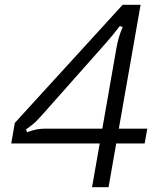

<svg xmlns="http://www.w3.org/2000/svg" viewBox="-20 -783 680 803"><path d="M434 0H365L397 -183H27L42 -269L493 -763H568L477 -245H596L585 -183H466ZM93 -230Q121 -240 137 -242.5Q153 -245 172 -245H408L467 -582Q471 -604 476 -622.5Q481 -641 493 -670L481 -674Q454 -638 422 -602L155 -301Q152 -298 137 -281.5Q122 -265 89 -242Z"/></svg>

Font: Open Sauce Sans Light Italic
Style: Regular
Weight: 300
Italic angle: -10°
Designer: Alfredo Marco Pradil
Foundry: Creative Sauce Fz LLC
Version: Version 1.477